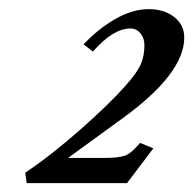

<svg xmlns="http://www.w3.org/2000/svg" viewBox="-20 -665 434 431"><path d="M40 -253.9 36.6 -277.3Q95.7 -316.9 161.4 -375Q227.1 -433.1 262.2 -473.1Q287.6 -501.5 295.9 -520.5Q304.2 -539.6 304.2 -563.5Q304.2 -579.1 295.4 -590.1Q286.6 -601.1 272.5 -601.1Q234.4 -601.1 188.5 -549.3L167.5 -565.4Q200.2 -600.1 238.8 -622.3Q277.3 -644.5 314 -644.5Q348.1 -644.5 370.8 -627Q393.6 -609.4 393.6 -580.6Q393.6 -499 252.4 -397.5L132.8 -310.5H214.4Q246.6 -310.5 260.7 -315.7Q274.9 -320.8 294.4 -344.2L324.2 -332L265.1 -253.9Z"/></svg>

Font: Elstob 6pt Medium
Style: Italic
Weight: 500
Italic angle: -20°
Designer: Peter S. Baker
Version: Version 1.015